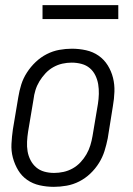

<svg xmlns="http://www.w3.org/2000/svg" viewBox="-20 -717 515 745"><path d="M189 8Q161 8 134 2Q107 -4 85.5 -19Q64 -34 50.5 -56.5Q37 -79 30 -105Q23 -131 24.5 -159Q26 -187 30 -215L51 -340Q55 -365 62.5 -389Q70 -413 84.5 -435.5Q99 -458 118.5 -476.5Q138 -495 161.5 -507Q185 -519 210 -523.5Q235 -528 259 -528Q287 -528 314 -522Q341 -516 362.5 -501Q384 -486 398 -463.5Q412 -441 418.5 -415Q425 -389 424 -361Q423 -333 418 -305L398 -180Q393 -155 385.5 -131Q378 -107 364 -84.5Q350 -62 330.5 -43.5Q311 -25 287.5 -13Q264 -1 238.5 3.5Q213 8 189 8ZM190 -46Q208 -46 226.5 -50Q245 -54 262 -63.5Q279 -73 292.5 -87.5Q306 -102 315.5 -118.5Q325 -135 330.5 -153Q336 -171 339 -189L360 -314Q363 -333 363.5 -352.5Q364 -372 361 -390Q358 -408 350 -424.5Q342 -441 328.5 -452.5Q315 -464 296.5 -469Q278 -474 258 -474Q240 -474 222 -470Q204 -466 187 -456.5Q170 -447 156.5 -432.5Q143 -418 133 -401.5Q123 -385 117.5 -367Q112 -349 110 -331L89 -206Q86 -187 85 -167.5Q84 -148 87 -130Q90 -112 98.5 -95.5Q107 -79 120.5 -67.5Q134 -56 152 -51Q170 -46 190 -46ZM145 -643V-697H439V-643Z"/></svg>

Font: Iosevka QP Light
Style: Italic
Weight: 300
Italic angle: -9°
Designer: Belleve Invis
Foundry: Belleve Invis
Version: Version 20.0.0; ttfautohint (v1.8.4)